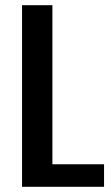

<svg xmlns="http://www.w3.org/2000/svg" viewBox="-20 -720 428 740"><path d="M156 -87H381V0H65V-700H182V-19Z"/></svg>

Font: Pathway Extreme Condensed SemiBold
Style: Regular
Weight: 600
Width: 3
Version: Version 1.001;gftools[0.9.26]